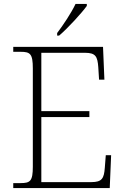

<svg xmlns="http://www.w3.org/2000/svg" viewBox="-20 -951 633 971"><path d="M269 -784V-771H279C322 -807 394 -886 419 -921V-931H362C341 -886 298 -822 269 -784ZM47 0H535L542 -166H515L510 -102C506 -49 496 -30 442 -30H189V-359H432V-389H189V-684H410C464 -684 473 -665 477 -612L481 -548H508L501 -714H47V-689H84C133 -689 146 -679 146 -605V-108C146 -35 133 -25 84 -25H47Z"/></svg>

Font: Noto Serif Telugu ExtraLight
Style: Regular
Weight: 200
Designer: Jelle Bosma - Monotype Design Team
Foundry: Monotype Imaging Inc.
Version: Version 2.005